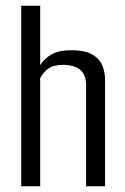

<svg xmlns="http://www.w3.org/2000/svg" viewBox="-20 -649 435 669"><path d="M54 -629H120V-422Q136 -447 161.5 -460.5Q187 -474 228 -474Q278 -474 303.5 -458Q329 -442 337.5 -418.5Q346 -395 346 -373V0H280V-351Q280 -389 259 -406Q238 -423 200 -423Q167 -423 148.5 -410Q130 -397 120 -376V0H54Z"/></svg>

Font: Smooch Sans Thin Medium
Style: Regular
Weight: 500
Version: Version 1.010